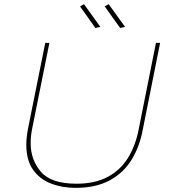

<svg xmlns="http://www.w3.org/2000/svg" viewBox="-20 -907 815 927"><path d="M440.5 -772 366.5 -876 385.5 -887 464.5 -777ZM560 -772 485.5 -876 504.5 -887 584 -777ZM345.5 0Q280 0 225.8 -21Q171.5 -42 139.2 -88Q107 -134 107 -209.5Q107 -241.5 115 -284.5L198.5 -700H218.5L135 -284.5Q128 -249.5 128 -215.5Q128 -136 177.2 -78Q226.5 -20 349.5 -20Q438.5 -20 500.2 -53Q562 -86 598.5 -145.8Q635 -205.5 650 -284.5L733 -700H753L670 -284.5Q654.5 -198.5 614.5 -134.5Q574.5 -70.5 507.8 -35.2Q441 0 345.5 0Z"/></svg>

Font: Argentum Sans Thin
Style: Italic
Weight: 100
Italic angle: -11°
Designer: Julieta Ulanovsky (font), Cristiano Sobral (main changes and remaster)
Foundry: Julieta Ulanovsky (font), Cristiano Sobral (main changes and remaster)
Version: Version 2.007;June 15, 2022;FontCreator 14.0.0.2814 64-bit; 